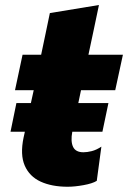

<svg xmlns="http://www.w3.org/2000/svg" viewBox="-20 -714 500 749"><path d="M21 -200 44 -312H100.5Q105.5 -336 111.5 -362H38.5L68 -500.5H140.5Q150 -545 158 -583.8Q166 -622.5 174.5 -663L366 -694.5Q355.5 -644.5 346 -599.2Q336.5 -554 325 -500.5H459.5L429.5 -362H296L285.5 -312H403L379.5 -200H262Q255 -162.5 265 -141.2Q275 -120 305.5 -120Q320 -120 338 -124.5Q356 -129 375.5 -142L357.5 -8.5Q340.5 2 306 8.2Q271.5 14.5 244 14.5Q182 14.5 138.5 -5.5Q95 -25.5 76.5 -68Q58 -110.5 72 -177.5L77 -200Z"/></svg>

Font: Commissioner ExtraBold
Style: Italic
Weight: 800
Italic angle: -12°
Designer: Kostas Bartsokas
Foundry: Kostas Bartsokas
Version: Version 1.000; ttfautohint (v1.8.3)